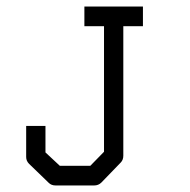

<svg xmlns="http://www.w3.org/2000/svg" viewBox="-20 -617 580 587"><path d="M60 -232H119V-151L163 -110H256L298 -153V-537H238V-597H417V-537H357V-141Q357 -128 349 -120L290 -59Q281 -50 268 -50H150Q137 -50 129 -58L69 -116Q60 -125 60 -137Z"/></svg>

Font: 3270 Nerd Font Mono
Style: Regular
Weight: 400
Monospace: yes
Version: Version 3.0.1;Nerd Fonts 3.0.0